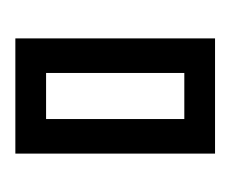

<svg xmlns="http://www.w3.org/2000/svg" viewBox="-45 -875 300 250"><g transform="rotate(90 105.0 -750.0)"><path d="M30 -620H180V-880H30ZM135 -840V-660H75V-840Z"/></g></svg>

Font: Kumar One Outline
Style: Regular
Weight: 400
Designer: Parimal Parmar
Foundry: Indian Type Foundry
Version: Version 1.000;PS 1.000;hotconv 1.0.88;makeotf.lib2.5.647800